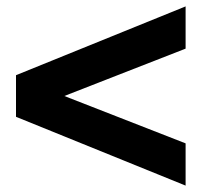

<svg xmlns="http://www.w3.org/2000/svg" viewBox="-20 -580 640 600"><path d="M30 -215V-345L560 -560V-428L181 -280L560 -132V0Z"/></svg>

Font: Tektur Condensed SemiBold
Style: Regular
Weight: 600
Width: 3
Designer: Adam Jagosz
Foundry: Adam Jagosz
Version: Version 1.005;gftools[0.9.30]